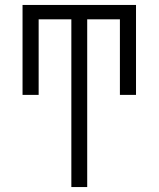

<svg xmlns="http://www.w3.org/2000/svg" viewBox="-20 -550 640 775"><path d="M268 205V-472H136V-167H71V-530H529V-167H464V-472H332V205Z"/></svg>

Font: Iosevka Curly Slab LtEx
Style: Regular
Weight: 300
Width: 7
Monospace: yes
Designer: Belleve Invis
Foundry: Belleve Invis
Version: Version 11.1.0; ttfautohint (v1.8.3)